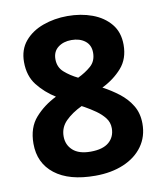

<svg xmlns="http://www.w3.org/2000/svg" viewBox="-82 -790 737 868"><g transform="rotate(-10 286.0 -356.5)"><path d="M286 -723Q348 -723 399.5 -704Q451 -685 482.5 -647Q514 -609 514 -551Q514 -487 477.5 -445.5Q441 -404 386 -377Q424 -357 458.5 -330.5Q493 -304 514.5 -268.5Q536 -233 536 -185Q536 -126 504.5 -82Q473 -38 416.5 -14Q360 10 286 10Q166 10 100.5 -41Q35 -92 35 -181Q35 -255 75 -300Q115 -345 172 -373Q124 -403 90.5 -445.5Q57 -488 57 -552Q57 -609 89 -647Q121 -685 173.5 -704Q226 -723 286 -723ZM285 -613Q248 -613 223.5 -594Q199 -575 199 -540Q199 -503 225 -480Q251 -457 286 -440Q320 -456 346 -478.5Q372 -501 372 -540Q372 -575 347.5 -594Q323 -613 285 -613ZM175 -190Q175 -151 202.5 -126Q230 -101 284 -101Q340 -101 368 -125Q396 -149 396 -189Q396 -216 380 -236.5Q364 -257 340.5 -273.5Q317 -290 292 -304L279 -311Q233 -289 204 -260Q175 -231 175 -190Z"/></g></svg>

Font: Noto Sans Ethiopic
Style: Bold
Weight: 700
Designer: Monotype Design Team
Foundry: Monotype Imaging Inc.
Version: Version 2.102; ttfautohint (v1.8.4.7-5d5b)